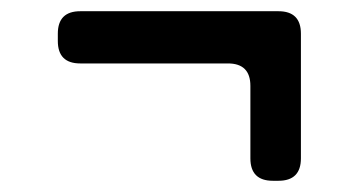

<svg xmlns="http://www.w3.org/2000/svg" viewBox="-20 -503 640 342"><path d="M123 -390H386Q426 -390 426 -350V-221Q426 -181 466 -181H476Q516 -181 516 -221V-443Q516 -483 476 -483H123Q83 -483 83 -443V-430Q83 -390 123 -390Z"/></svg>

Font: WDXL Lubrifont SC
Style: Regular
Weight: 400
Designer: [WDXL Lubrifont] Copyright 2020-2022 (c) NightFurySL2001, Skr-ZERO; [ZCOOL QingKe HuangYou] Copyright 2018-2022 (c) The 
Version: Version 2.001;hotconv 1.1.1;makeotfexe 2.6.0